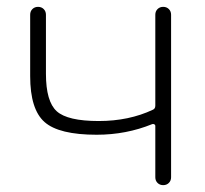

<svg xmlns="http://www.w3.org/2000/svg" viewBox="-20 -540 597 560"><path d="M262 -147Q152 -147 110 -184Q68 -221 68 -318V-497Q68 -507 74.5 -513.5Q81 -520 91 -520Q101 -520 107.5 -513.5Q114 -507 114 -497V-325Q114 -244 145.5 -215.5Q177 -187 268 -187Q356 -187 426 -220Q433 -223 433 -232V-497Q433 -507 439.5 -513.5Q446 -520 456 -520Q466 -520 472.5 -513.5Q479 -507 479 -497V-23Q479 -13 472.5 -6.5Q466 0 456 0Q446 0 439.5 -6.5Q433 -13 433 -23V-173Q433 -176 430 -177.5Q427 -179 424 -178Q348 -147 262 -147Z"/></svg>

Font: Rounded Mplus 1c Light
Style: Regular
Weight: 300
Version: Version 1.059.20150529